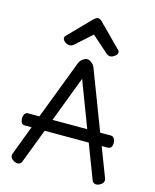

<svg xmlns="http://www.w3.org/2000/svg" viewBox="-137 -1041 912 1132"><g transform="rotate(15 319.5 -475.0)"><path d="M36 -37Q36 -41 38 -47L106 -227H65Q38 -227 38 -265Q38 -280 45 -290.5Q52 -301 65 -301H134L273 -665Q281 -681 295 -690.5Q309 -700 320 -700Q331 -700 345 -690Q359 -680 366 -665L505 -301H570Q583 -301 590.5 -290Q598 -279 598 -264Q598 -227 570 -227H534L603 -47Q605 -41 605 -37Q605 -22 590 -11Q575 0 560 0Q544 0 536 -15L455 -227H186L105 -15Q97 0 81 0Q66 0 51 -11Q36 -22 36 -37ZM154 -786Q154 -792 158 -797L273 -915Q276 -918 281.5 -924Q287 -930 290 -932.5Q293 -935 297.5 -939Q302 -943 305 -945Q308 -947 312 -948.5Q316 -950 320 -950Q324 -950 328.5 -948Q333 -946 338.5 -942Q344 -938 347 -934.5Q350 -931 356 -924L366 -915L483 -797Q487 -793 487 -786Q487 -773 472.5 -762Q458 -751 445 -751Q430 -751 416 -765L320 -850L225 -765Q212 -752 197 -752Q182 -752 168 -762.5Q154 -773 154 -786ZM214 -301H426L320 -580Z"/></g></svg>

Font: Happy Monkey
Style: Regular
Weight: 400
Version: Version 1.001